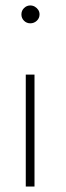

<svg xmlns="http://www.w3.org/2000/svg" viewBox="-20 -684 242 704"><path d="M74.5 0V-410.5H106.5V0ZM91 -598.5Q77.5 -598.5 68 -608Q58.5 -617.5 58.5 -631Q58.5 -645 68.2 -654.5Q78 -664 91 -664Q100 -664 107.8 -659.5Q115.5 -655 120.2 -647.8Q125 -640.5 125 -631Q125 -617.5 115 -608Q105 -598.5 91 -598.5Z"/></svg>

Font: League Spartan Thin
Style: Regular
Weight: 100
Foundry: The League of Moveable Type
Version: Version 2.002